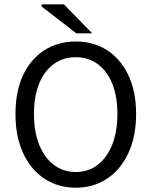

<svg xmlns="http://www.w3.org/2000/svg" viewBox="-20 -861 704 893"><path d="M332 12Q250 12 186.5 -30Q123 -72 87.5 -149Q52 -226 52 -331Q52 -436 87.5 -511.5Q123 -587 186.5 -627.5Q250 -668 332 -668Q415 -668 478 -627.5Q541 -587 577 -511.5Q613 -436 613 -331Q613 -226 577 -149Q541 -72 478 -30Q415 12 332 12ZM332 -61Q391 -61 434.5 -94.5Q478 -128 502 -188.5Q526 -249 526 -331Q526 -413 502 -472Q478 -531 434.5 -563Q391 -595 332 -595Q274 -595 230 -563Q186 -531 162 -472Q138 -413 138 -331Q138 -249 162 -188.5Q186 -128 230 -94.5Q274 -61 332 -61ZM335 -706 172 -832 176 -841H277L409 -706Z"/></svg>

Font: Mada
Style: Regular
Weight: 400
Designer: Khaled Hosny
Version: Version 1.5